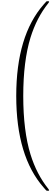

<svg xmlns="http://www.w3.org/2000/svg" viewBox="-20 -1770 832 3039"><path d="M752 1249H736Q718 1249 717 1248Q711 1245 672 1199Q237 706 237 -251Q237 -1206 672 -1700Q697 -1730 716 -1749Q718 -1750 735 -1750H752Q758 -1744 758 -1741Q758 -1738 744 -1719Q560 -1489 463 -1176Q348 -802 348 -251Q348 301 463 675Q560 988 744 1218Q758 1237 758 1240Q758 1243 752 1249Z"/></svg>

Font: MathJax_Size4
Style: Regular
Weight: 400
Version: Version 1.1